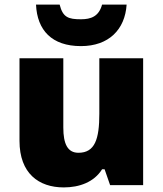

<svg xmlns="http://www.w3.org/2000/svg" viewBox="-20 -807 710 837"><path d="M532 -787H425C411 -735 376 -723 333 -723C278 -723 254 -731 240 -787H137C142 -675 206 -606 333 -606C454 -606 525 -678 532 -787ZM604 -553H413V-311C413 -201 394 -141 322 -141C275 -141 256 -179 256 -251V-553H65V-193C65 -51 149 10 258 10C326 10 390 -13 425 -69H436L460 0H604Z"/></svg>

Font: Noto Sans Malayalam Black
Style: Regular
Weight: 900
Designer: Jelle Bosma - Monotype Design Team
Foundry: Monotype Imaging Inc.
Version: Version 2.104